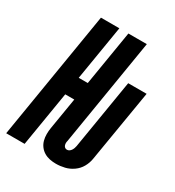

<svg xmlns="http://www.w3.org/2000/svg" viewBox="-195 -842 874 957"><g transform="rotate(30 241.5 -363.5)"><path d="M273 8Q255 8 237.5 4.5Q220 1 205 -8Q190 -17 179.5 -31Q169 -45 164.5 -62Q160 -79 160 -97.5Q160 -116 163 -134L193 -315H141L89 0H-17L104 -735H210L158 -420H210L262 -735H368L267 -120Q265 -113 265 -106.5Q265 -100 267 -94Q269 -88 274 -84Q279 -80 286 -80Q293 -80 299 -84Q305 -88 309 -94Q313 -100 315.5 -107Q318 -114 319 -120L385 -520H491L422 -106Q418 -81 405 -58Q392 -35 370 -19.5Q348 -4 323 2Q298 8 273 8Z"/></g></svg>

Font: Iosevka Term Curly XBd Obl
Style: Regular
Weight: 800
Italic angle: -9°
Designer: Belleve Invis
Foundry: Belleve Invis
Version: Version 32.3.0